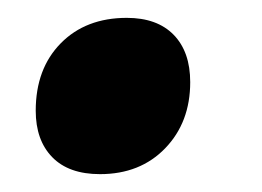

<svg xmlns="http://www.w3.org/2000/svg" viewBox="-20 -185 293 215"><path d="M20 -61Q20 -108 48 -136.5Q76 -165 122 -165Q156 -165 174.5 -146Q193 -127 193 -93Q193 -48 165 -19Q137 10 92 10Q57 10 38.5 -9Q20 -28 20 -61Z"/></svg>

Font: Alegreya SC ExtraBold
Style: Italic
Weight: 800
Italic angle: -7°
Designer: Juan Pablo del Peral
Foundry: Huerta Tipografica
Version: Version 2.007; ttfautohint (v1.6)